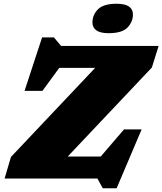

<svg xmlns="http://www.w3.org/2000/svg" viewBox="-20 -952 866 1024"><path d="M826 -707 790 -592 341 -117H517L641.5 -262H735.5L602 52H528L499.5 0H4.5L38.5 -115L487.5 -590H296L206.5 -467.5H111L204.5 -752.5H267.5L306 -707ZM559.5 -775Q515 -775 494 -790Q473 -805 473 -832Q473 -872 502 -902Q531 -932 602.5 -932Q647 -932 668 -917Q689 -902 689 -875Q689 -835.5 660 -805.2Q631 -775 559.5 -775Z"/></svg>

Font: Newsreader 6pt ExtraBold
Style: Italic
Weight: 800
Italic angle: -17°
Designer: Hugues Gentile
Foundry: Production Type
Version: Version 1.003; ttfautohint (v1.8.3)